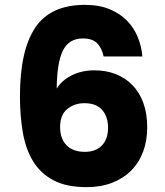

<svg xmlns="http://www.w3.org/2000/svg" viewBox="-20 -765 677 789"><path d="M406 -533Q398 -569 378.5 -588Q359 -607 321 -607Q263 -607 238.5 -557Q214 -507 213 -401Q235 -436 276 -456Q317 -476 368 -476Q416 -476 455.5 -460.5Q495 -445 524 -415.5Q553 -386 569 -342Q585 -298 585 -241Q585 -187 568 -141.5Q551 -96 519 -64Q487 -32 441 -14Q395 4 336 4Q253 4 200 -24Q147 -52 116.5 -101.5Q86 -151 74 -219.5Q62 -288 62 -370Q62 -557 124.5 -651Q187 -745 329 -745Q388 -745 431 -727Q474 -709 502.5 -679.5Q531 -650 546.5 -611.5Q562 -573 565 -533ZM327 -341Q286 -341 256.5 -317Q227 -293 227 -243Q227 -195 253.5 -168Q280 -141 329 -141Q373 -141 398.5 -167Q424 -193 424 -240Q424 -286 399.5 -313.5Q375 -341 327 -341Z"/></svg>

Font: SVN-Poppins
Style: Bold
Weight: 700
Designer: Ninad Kale (Devanagari), Jonny Pinhorn (Latin)
Foundry: Indian Type Foundry
Version: Version 3.200;PS 1.000;hotconv 16.6.54;makeotf.lib2.5.65590